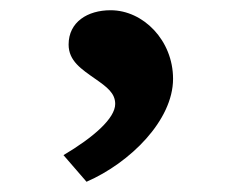

<svg xmlns="http://www.w3.org/2000/svg" viewBox="-20 -159 479 375"><path d="M149 196C234 159 318 76 318 -5C318 -80 260 -139 196 -139C151 -139 114 -116 114 -72C114 -40 139 -24 166 -5C189 11 205 23 205 44C205 72 163 109 104 144Z"/></svg>

Font: Lexend Peta
Style: Regular
Weight: 400
Designer: Bonnie Shaver-Troup, Thomas Jockin
Foundry: Lexend
Version: Version 1.007